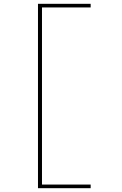

<svg xmlns="http://www.w3.org/2000/svg" viewBox="-20 -843 640 1006"><path d="M179 143V-823H455V-804H200V124H455V143Z"/></svg>

Font: Iosevka HT Thin Extended
Style: Regular
Weight: 100
Width: 7
Monospace: yes
Designer: Belleve Invis
Foundry: Belleve Invis
Version: Version 32.3.0; ttfautohint (v1.8.4)